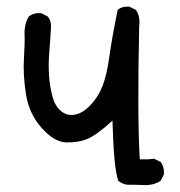

<svg xmlns="http://www.w3.org/2000/svg" viewBox="-20 -437 540 576"><path d="M362.3 117.2Q346.7 115.2 335 105.5Q321.3 70.3 317.4 -75.2Q270.5 -32.2 242.7 -20.5Q214.8 -8.8 178.7 -9.8Q142.6 -10.7 104.5 -53.7Q66.4 -96.7 57.6 -156.2Q48.8 -215.8 51.8 -260.7Q54.7 -305.7 53.7 -335Q52.7 -364.3 66.4 -387.7Q82 -399.4 103.5 -397.5L123 -387.7Q134.8 -374 132.8 -352.5Q130.9 -317.4 127.9 -281.2Q125 -245.1 127 -211.9Q128.9 -178.7 137.7 -146.5Q146.5 -114.3 168 -100.1Q189.5 -85.9 216.8 -96.7Q244.1 -107.4 270 -145Q295.9 -182.6 306.6 -257.8Q317.4 -333 333 -407.2Q346.7 -418.9 368.2 -417L387.7 -407.2Q401.4 -387.7 397.5 -358.4Q391.6 -81.1 399.4 41H424.8L442.4 39.1L461.9 48.8Q473.6 64.5 471.7 85.9L461.9 105.5Q440.4 119.1 414.1 118.2Q387.7 117.2 362.3 117.2Z"/></svg>

Font: NaikaiFont
Style: Regular
Weight: 400
Version: Version 1.67